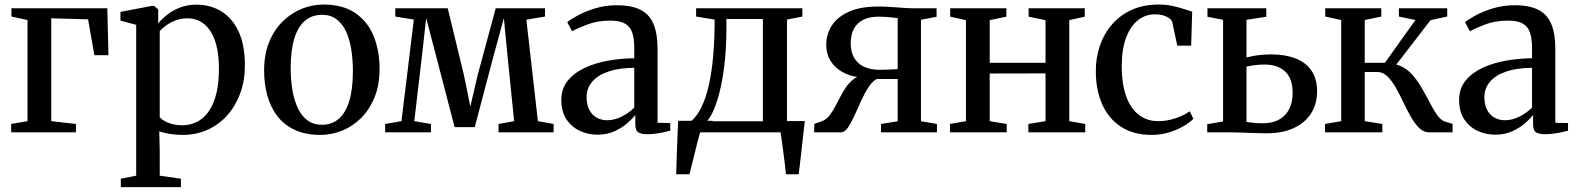

<svg xmlns="http://www.w3.org/2000/svg" viewBox="-20 -568 6767 824"><path d="M28 0V-36L98 -48V-482L29 -497V-532.5H440.5L445.5 -331H385L358 -485L200 -489.5V-48L306 -36V0Z M498.5 235V199L564.5 186V-461.5L497 -479.5V-517L630.5 -542.5H641.5L659 -527.5V-467.5Q671.5 -483.5 694.5 -502.5Q717.5 -521.5 750.2 -534.8Q783 -548 823.5 -548Q882.5 -548 929.5 -519.5Q976.5 -491 1003.8 -433.2Q1031 -375.5 1031 -286.5Q1031 -223 1011.5 -169Q992 -115 956.5 -74.5Q921 -34 871.8 -11.5Q822.5 11 763 11Q734.5 11 706.5 6.2Q678.5 1.5 663.5 -4.5L665.5 78.5V186L756.5 199V235ZM761.5 -30.5Q809 -30.5 844.2 -56.8Q879.5 -83 899.5 -137Q919.5 -191 919.5 -274Q919.5 -331.5 909 -372.2Q898.5 -413 880 -439Q861.5 -465 837.2 -477.2Q813 -489.5 785.5 -489.5Q757 -489.5 733.2 -480.2Q709.5 -471 692.2 -458.2Q675 -445.5 665.5 -434.5V-65.5Q674 -53.5 700 -42Q726 -30.5 761.5 -30.5Z M1113.5 -265Q1113.5 -334 1134.8 -386.8Q1156 -439.5 1192.5 -475.5Q1229 -511.5 1274.5 -530Q1320 -548.5 1368 -548.5Q1452 -548.5 1505.2 -511.8Q1558.5 -475 1583.8 -412.5Q1609 -350 1609 -272.5Q1609 -203.5 1587.5 -150.5Q1566 -97.5 1529.8 -61.5Q1493.5 -25.5 1448 -7.2Q1402.5 11 1354.5 11Q1292 11 1246.2 -10Q1200.5 -31 1171.2 -68.5Q1142 -106 1127.8 -156.2Q1113.5 -206.5 1113.5 -265ZM1362 -32.5Q1404 -32.5 1433.8 -58Q1463.5 -83.5 1479 -134.8Q1494.5 -186 1494.5 -262.5Q1494.5 -312 1487.5 -355.8Q1480.5 -399.5 1465 -433Q1449.5 -466.5 1424 -485.5Q1398.5 -504.5 1362 -504.5Q1319.5 -504.5 1289.2 -479.2Q1259 -454 1243.2 -403Q1227.5 -352 1227.5 -275Q1227.5 -225 1235 -181Q1242.5 -137 1258.2 -103.8Q1274 -70.5 1299.5 -51.5Q1325 -32.5 1362 -32.5Z M1633 0V-36L1703 -48L1756 -484L1676.5 -497V-532.5H1901.5L1971 -246L1998.5 -111L2030 -246L2107.5 -532.5H2319V-497L2239 -483.5L2288.5 -48L2356 -36V0H2119.5V-36L2186.5 -48L2158 -328.5L2142.5 -490L2098.5 -329.5L2017.5 -22.5H1931L1851 -330L1809 -490L1791 -329.5L1758 -48L1829.5 -36V0Z M2544 10Q2503.5 10 2468.2 -6.5Q2433 -23 2411 -56Q2389 -89 2389 -139Q2389 -187.5 2416.5 -221.5Q2444 -255.5 2489.5 -276.8Q2535 -298 2590.5 -307.8Q2646 -317.5 2702 -318V-361.5Q2702 -402 2693.2 -428Q2684.5 -454 2662.2 -466.8Q2640 -479.5 2599 -479.5Q2545 -479.5 2503 -463.8Q2461 -448 2435 -434L2414.5 -473Q2428.5 -484.5 2459.8 -501.8Q2491 -519 2534.5 -532.2Q2578 -545.5 2627.5 -545.5Q2691 -545.5 2729.2 -525.8Q2767.5 -506 2784.8 -464.5Q2802 -423 2802 -358V-41L2856.5 -40V-7Q2845.5 -4 2829 -0.5Q2812.5 3 2794 5.5Q2775.5 8 2758 8Q2731.5 8 2719 -0.2Q2706.5 -8.5 2706.5 -36V-75Q2696 -60.5 2673.2 -40.2Q2650.5 -20 2617.8 -5Q2585 10 2544 10ZM2586 -52Q2616 -52 2646.8 -67Q2677.5 -82 2702 -106V-277Q2637 -276.5 2591.2 -261Q2545.5 -245.5 2521.5 -217.2Q2497.5 -189 2497.5 -151.5Q2497.5 -118.5 2509.2 -96.2Q2521 -74 2541 -63Q2561 -52 2586 -52Z M2930 0V-45L2945 -47Q2970.5 -68 2989.8 -107Q3009 -146 3021.8 -201.5Q3034.5 -257 3040.8 -328Q3047 -399 3047 -484L2967.5 -497V-532.5H3423.5V-497L3357.5 -484V0ZM3013.5 -47.5H3254V-486.5H3097.5V-442.5Q3097.5 -372 3091 -308.8Q3084.5 -245.5 3073 -193.5Q3061.5 -141.5 3046.2 -103.8Q3031 -66 3013.5 -47.5ZM2882 180Q2883 145 2884.2 107Q2885.5 69 2887 29.5Q2888.5 -10 2890.5 -49.5H3039L2986 -4.5Q2981.5 10.5 2975 35.2Q2968.5 60 2961.8 87.8Q2955 115.5 2949 140.2Q2943 165 2939 180ZM3353 180Q3351 159 3348 134.2Q3345 109.5 3341.8 84.8Q3338.5 60 3335.5 37.5Q3332.5 15 3330 -1L3293 -48.5H3434Q3431.5 -28.5 3429 -5.5Q3426.5 17.5 3423.8 42.2Q3421 67 3418.2 91.2Q3415.5 115.5 3412.8 138.2Q3410 161 3407.5 180Z M3474 0 3475 -36.5 3506.5 -47.5Q3527.5 -55 3542.8 -76Q3558 -97 3571.5 -124.2Q3585 -151.5 3600.5 -178Q3616 -204.5 3637.2 -223.5Q3658.5 -242.5 3689.5 -247L3693.5 -235Q3646.5 -235 3608.5 -252.2Q3570.5 -269.5 3548.2 -301.2Q3526 -333 3526 -376Q3526 -421.5 3550.2 -458.8Q3574.5 -496 3624 -518Q3673.5 -540 3749 -540Q3774 -540 3801.5 -538.2Q3829 -536.5 3854.8 -534.5Q3880.5 -532.5 3899 -532.5H3999.5V-496L3932.5 -483V-47.5L4001 -36V0H3761V-36L3832.5 -47.5V-229H3742.5Q3723.5 -218.5 3707 -193.2Q3690.5 -168 3676.2 -136.2Q3662 -104.5 3648.2 -74.2Q3634.5 -44 3621 -23.2Q3607.5 -2.5 3592.5 0ZM3755 -268.5Q3766.5 -268.5 3781.5 -269Q3796.5 -269.5 3810.5 -270.2Q3824.5 -271 3832.5 -271.5V-490Q3823.5 -491.5 3809.2 -493Q3795 -494.5 3779.5 -495.5Q3764 -496.5 3750.5 -496.5Q3711 -496.5 3684.2 -482.8Q3657.5 -469 3644.2 -443.5Q3631 -418 3631 -382.5Q3631 -344.5 3646.2 -319Q3661.5 -293.5 3689.2 -281Q3717 -268.5 3755 -268.5Z M4057 0V-36L4125.5 -48V-481.5L4058 -496.5V-532.5H4299V-496.5L4227.5 -481.5V-298.5H4467V-481.5L4394.5 -496.5V-532.5H4635.5V-496.5L4569 -481.5V-48L4637.5 -36V0H4393.5V-36L4467 -48V-253L4227.5 -252.5V-48L4300.5 -36V0Z M4923 11Q4844 11 4790.8 -24Q4737.5 -59 4710.2 -120.5Q4683 -182 4683 -260.5Q4682.5 -321 4700.8 -373.2Q4719 -425.5 4754 -465Q4789 -504.5 4838.8 -526.5Q4888.5 -548.5 4952 -548.5Q4985.5 -548.5 5013.5 -542.2Q5041.5 -536 5062.8 -528.8Q5084 -521.5 5096.5 -518L5092 -372H5032.5L5011 -472.5Q5009 -481 4999.2 -488.8Q4989.5 -496.5 4973.5 -501.5Q4957.5 -506.5 4936.5 -506.5Q4896 -506.5 4864 -481.5Q4832 -456.5 4813.2 -407.2Q4794.5 -358 4794 -285.5Q4794 -226.5 4805 -182Q4816 -137.5 4836.8 -107.8Q4857.5 -78 4886.2 -63Q4915 -48 4950 -48Q4977.5 -48 5003.2 -54.2Q5029 -60.5 5050.5 -70.2Q5072 -80 5086 -90.5L5101.5 -58Q5085.5 -41.5 5057.5 -25.5Q5029.5 -9.5 4994.5 0.8Q4959.5 11 4923 11Z M5161 0V-35L5229 -46.5V-483L5162 -496V-532.5H5414.5V-496L5329.5 -483V-321.5Q5343 -325 5359.8 -328Q5376.5 -331 5395.8 -332.8Q5415 -334.5 5436 -334.5Q5496.5 -334.5 5540.8 -317Q5585 -299.5 5608.8 -264.2Q5632.5 -229 5632.5 -176.5Q5632.5 -121.5 5606.5 -81Q5580.5 -40.5 5532.2 -18.2Q5484 4 5416.5 4Q5403.5 4 5383.5 3.5Q5363.5 3 5341.2 2.2Q5319 1.5 5299 0.8Q5279 0 5265 0ZM5399 -39Q5460.5 -39 5494 -73.5Q5527.5 -108 5527.5 -170Q5527.5 -232 5495 -261.5Q5462.5 -291 5407.5 -291Q5387 -291 5365.8 -288.5Q5344.5 -286 5329.5 -282V-44.5Q5342.5 -42.5 5360.8 -40.8Q5379 -39 5399 -39Z M5666.5 0V-36L5736 -48V-482L5667.5 -497V-532.5H5908V-497L5837 -482V-298.5H5923.5L6054.5 -482L5983.5 -497V-532.5H6191V-497L6119.5 -481.5L5972.5 -291Q6007 -282 6032.5 -256.2Q6058 -230.5 6077.5 -197.5Q6097 -164.5 6113.8 -132Q6130.5 -99.5 6146.8 -75.8Q6163 -52 6182 -46L6214 -36.5V0H6113Q6089.5 0 6070.5 -18.8Q6051.5 -37.5 6034.8 -67Q6018 -96.5 6002.5 -129.5Q5987 -162.5 5970.2 -192Q5953.5 -221.5 5934.2 -240.2Q5915 -259 5891.5 -259H5837V-48L5912.5 -36V0Z M6397 10Q6356.5 10 6321.2 -6.5Q6286 -23 6264 -56Q6242 -89 6242 -139Q6242 -187.5 6269.5 -221.5Q6297 -255.5 6342.5 -276.8Q6388 -298 6443.5 -307.8Q6499 -317.5 6555 -318V-361.5Q6555 -402 6546.2 -428Q6537.5 -454 6515.2 -466.8Q6493 -479.5 6452 -479.5Q6398 -479.5 6356 -463.8Q6314 -448 6288 -434L6267.5 -473Q6281.5 -484.5 6312.8 -501.8Q6344 -519 6387.5 -532.2Q6431 -545.5 6480.5 -545.5Q6544 -545.5 6582.2 -525.8Q6620.5 -506 6637.8 -464.5Q6655 -423 6655 -358V-41L6709.5 -40V-7Q6698.5 -4 6682 -0.5Q6665.5 3 6647 5.5Q6628.5 8 6611 8Q6584.5 8 6572 -0.2Q6559.5 -8.5 6559.5 -36V-75Q6549 -60.5 6526.2 -40.2Q6503.5 -20 6470.8 -5Q6438 10 6397 10ZM6439 -52Q6469 -52 6499.8 -67Q6530.5 -82 6555 -106V-277Q6490 -276.5 6444.2 -261Q6398.5 -245.5 6374.5 -217.2Q6350.5 -189 6350.5 -151.5Q6350.5 -118.5 6362.2 -96.2Q6374 -74 6394 -63Q6414 -52 6439 -52Z"/></svg>

Font: Merriweather 72pt
Style: Regular
Weight: 400
Version: Version 2.100